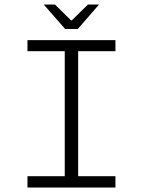

<svg xmlns="http://www.w3.org/2000/svg" viewBox="-20 -840 640 860"><path d="M272 -710 175.8 -819.8H226.1L297.9 -749H301.8L374 -819.8H423.8L328.1 -710ZM103 0V-50.8H270V-610.8H103V-660.2H497.1V-610.8H330.1V-50.8H497.1V0Z"/></svg>

Font: Office Code Pro D Light
Style: Regular
Weight: 300
Designer: Nathan Rutzky & Paul D. Hunt
Foundry: Adobe Systems Incorporated
Version: Version 1.004;PS 001.004;hotconv 1.0.70;makeotf.lib2.5.58329